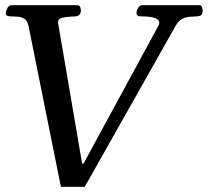

<svg xmlns="http://www.w3.org/2000/svg" viewBox="-20 -713 803 742"><path d="M215.3 8.8 90.3 -612.3Q85.9 -634.3 73 -641.4Q60.1 -648.4 44.4 -648.7Q28.8 -648.9 17.1 -649.9Q2.4 -651.4 2.4 -660.2Q2.4 -671.4 8.8 -682.1Q15.1 -692.9 23.4 -692.9H279.8Q288.1 -692.9 290.8 -683.1Q293.5 -673.3 292.5 -668Q289.6 -651.9 272.9 -649.9Q235.4 -648.4 219.7 -644.3Q204.1 -640.1 204.1 -626.5L297.4 -80.6H302.7L592.3 -613.8Q595.7 -620.1 595.7 -625.5Q595.7 -637.2 578.1 -643.6Q560.5 -649.9 520.5 -649.9Q507.3 -651.4 507.3 -662.1Q507.3 -673.3 514.2 -683.1Q521 -692.9 528.3 -692.9H750.5Q758.8 -692.9 761.5 -683.1Q764.2 -673.3 763.2 -668Q761.7 -657.2 757.1 -654.1Q752.4 -650.9 742.2 -649.9Q730 -648.9 714.8 -648.2Q699.7 -647.5 684.8 -640.4Q669.9 -633.3 658.2 -612.3L307.6 8.8Z"/></svg>

Font: Gelasio
Style: Italic
Weight: 400
Italic angle: -8.5°
Designer: Eben Sorkin
Foundry: Eben Sorkin
Version: Version 1.008